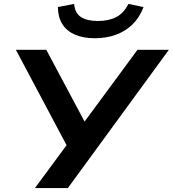

<svg xmlns="http://www.w3.org/2000/svg" viewBox="-20 -959 881 979"><path d="M158 0 333 -237 332 -195 61 -705H216L415 -332H406L681 -705H841L326 0ZM463 -764Q405 -764 363 -782Q321 -800 298.5 -835Q276 -870 275 -923L358 -939Q362 -892 393 -872Q424 -852 478 -852Q535 -852 573 -872Q611 -892 635 -939L712 -923Q692 -870 655.5 -834.5Q619 -799 570 -781.5Q521 -764 463 -764Z"/></svg>

Font: Nunito Sans 7pt SemiExpanded
Style: Bold Italic
Weight: 700
Width: 6
Italic angle: -9°
Designer: Vernon Adams
Foundry: Vernon Adams
Version: Version 3.101;gftools[0.9.27]